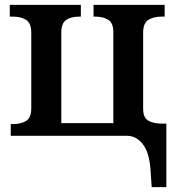

<svg xmlns="http://www.w3.org/2000/svg" viewBox="-20 -556 722 786"><path d="M596 137Q591 67 564 33.5Q537 0 501 0H24V-48H32Q66 -48 87 -61Q108 -74 108 -112V-422Q108 -461 87 -474.5Q66 -488 32 -488H20V-536H311V-488H304Q271 -488 251 -474.5Q231 -461 231 -422V-52H444V-424Q444 -462 423 -475Q402 -488 370 -488H363V-536H654V-488H642Q608 -488 587 -474.5Q566 -461 566 -422V-111Q566 -76 585 -63.5Q604 -51 638 -50H661V210H601Z"/></svg>

Font: Noto Serif SemiBold
Style: Regular
Weight: 600
Designer: Monotype Design Team
Foundry: Monotype Imaging Inc.
Version: Version 1.001